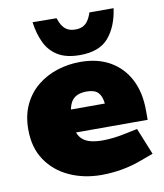

<svg xmlns="http://www.w3.org/2000/svg" viewBox="-85 -829 775 908"><g transform="rotate(-10 302.0 -375.0)"><path d="M330 9Q246 9 176.5 -22.5Q107 -54 66 -114.5Q25 -175 25 -262Q25 -330 49.5 -381.5Q74 -433 116 -467Q158 -501 211 -518Q264 -535 322 -535Q405 -535 464.5 -501Q524 -467 556.5 -404.5Q589 -342 589 -255V-210H245Q253 -188 269 -175Q285 -162 309 -156.5Q333 -151 364 -151Q389 -151 418 -154.5Q447 -158 479 -165L532 -176L584 -48L527 -27Q477 -8 427 0.5Q377 9 330 9ZM240 -321H403Q399 -358 382 -375Q365 -392 327 -392Q305 -392 287 -385.5Q269 -379 257.5 -364Q246 -349 240 -321ZM328 -567Q263 -567 223 -591Q183 -615 162 -658Q141 -701 133 -759L248 -758Q256 -734 266.5 -719Q277 -704 292 -697Q307 -690 328 -690Q348 -690 362.5 -697Q377 -704 387.5 -719Q398 -734 406 -758H522Q510 -671 465.5 -619Q421 -567 328 -567Z"/></g></svg>

Font: REM Medium Black
Style: Regular
Weight: 900
Version: Version 1.005;gftools[0.9.28]